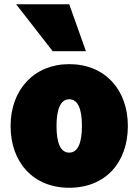

<svg xmlns="http://www.w3.org/2000/svg" viewBox="-20 -861 654 907"><path d="M307 26C478 26 584 -93 584 -266C584 -438 475 -558 307 -558C142 -558 30 -438 30 -266C30 -93 138 26 307 26ZM56 -841 229 -619H386L307 -841ZM247 -266C247 -343 265 -392 307 -392C349 -392 367 -344 367 -266C367 -188 349 -140 307 -140C265 -140 247 -187 247 -266Z"/></svg>

Font: Repo ExtraBlack
Style: Regular
Weight: 400
Designer: Stefan Peev
Foundry: Context Ltd
Version: Version 001.502